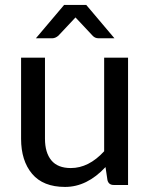

<svg xmlns="http://www.w3.org/2000/svg" viewBox="-20 -737 598 765"><path d="M64 -184.1V-507.3H159.2V-184.1Q159.2 -128.9 184.6 -98.1Q210 -67.4 262.2 -67.4Q333.5 -67.4 395 -134.3V-507.3H490.2V0H433.1Q413.1 0 408.2 -19L400.4 -71.3Q326.7 7.8 239.3 7.8Q151.9 7.8 107.9 -44.4Q64 -96.7 64 -184.1ZM372.6 -584.5Q358.4 -584.5 349.1 -594.7L289.6 -658.2Q285.6 -661.6 280.8 -667.5L212.4 -594.7Q201.2 -585 189 -584.5H123L235.4 -717.3H323.7L436 -584.5Z"/></svg>

Font: Lato-Medium
Style: Regular
Weight: 500
Designer: Lukasz Dziedzic
Foundry: tyPoland Lukasz Dziedzic
Version: Version 2.006; 2014-01-15